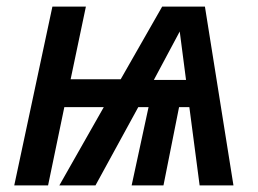

<svg xmlns="http://www.w3.org/2000/svg" viewBox="-20 -559 779 579"><path d="M23 0 138 -539H239L193 -320H344L469 -539H598L684 0H582L551 -236H520L473 0H377L428 -236H397L268 0H159L293 -236H174L125 0ZM444 -318H541L522 -464Z"/></svg>

Font: Noto Sans Display Medium
Style: Italic
Weight: 500
Italic angle: -12°
Designer: Monotype Design Team
Foundry: Monotype Imaging Inc.
Version: Version 2.003